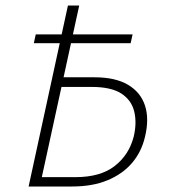

<svg xmlns="http://www.w3.org/2000/svg" viewBox="-20 -678 615 698"><path d="M103 -521 110 -553H462L455 -521ZM84 0 227 -658H268L132 -34H254Q345 -34 397 -74.5Q449 -115 466 -181Q478 -231 468 -272.5Q458 -314 421 -338Q384 -362 313 -362H187L192 -397H324Q399 -397 445 -370Q491 -343 507 -294.5Q523 -246 507 -180Q494 -125 459.5 -85Q425 -45 370.5 -22.5Q316 0 242 0Z"/></svg>

Font: Ysabeau ExtraLight
Style: Italic
Weight: 250
Italic angle: -12°
Version: Version 2.000;gftools[0.9.27.dev2+g8671c4b]